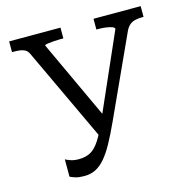

<svg xmlns="http://www.w3.org/2000/svg" viewBox="-106 -813 916 932"><g transform="rotate(-15 351.5 -347.0)"><path d="M405 -203Q378 -144 355 -102.5Q332 -61 309.5 -35Q287 -9 262 3.5Q237 16 205 16Q179 16 162 11Q145 6 134 0V-87Q140 -83 158 -76.5Q176 -70 200 -70Q236 -70 260.5 -84Q285 -98 306.5 -131.5Q328 -165 354 -224L535 -635Q535 -642 523 -646.5Q511 -651 493 -653.5Q475 -656 458 -656H445V-710H682V-656H673Q656 -656 640.5 -652.5Q625 -649 613 -639.5Q601 -630 592 -612ZM382 -221 334 -136 104 -626Q97 -640 86.5 -646Q76 -652 62 -654Q48 -656 30 -656H21V-710H279V-656H262Q246 -656 228 -654.5Q210 -653 197.5 -651Q185 -649 185 -645Z"/></g></svg>

Font: Roboto Serif
Style: Regular
Weight: 400
Designer: Greg Gazdowicz
Foundry: Commercial Type
Version: Version 1.008